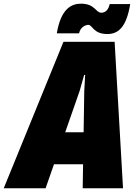

<svg xmlns="http://www.w3.org/2000/svg" viewBox="-61 -1008 740 1028"><path d="M513.7 -825.7C575.2 -825.7 616.7 -866.7 636.2 -986.3H526.4C519.5 -954.1 502.4 -939.9 481.4 -939.9C450.7 -939.9 448.2 -988.3 372.6 -988.3C320.8 -988.3 265.1 -960.9 243.2 -829.6H362.3C370.1 -866.2 400.9 -875 412.1 -875C433.6 -875 438.5 -825.7 513.7 -825.7ZM597.7 0 552.7 -784.2H278.8L-41 0H183.1L228 -128.4H383.8L381.8 0ZM288.1 -299.8 365.2 -520.5 389.6 -606.9H395L390.1 -520.5L386.7 -299.8Z"/></svg>

Font: Decalotype Black Italic
Style: Regular
Weight: 900
Italic angle: -10°
Designer: Alfredo Marco Pradil
Foundry: Alfredo Marco Pradil
Version: Version 1.0